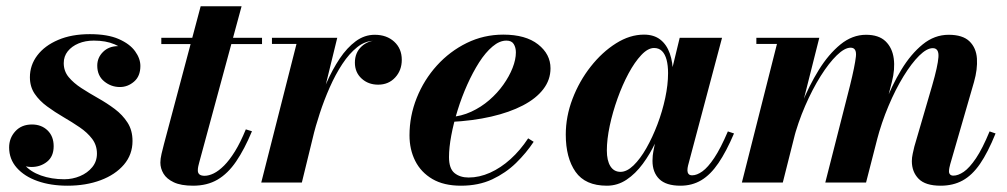

<svg xmlns="http://www.w3.org/2000/svg" viewBox="-20 -580 3200 610"><path d="M194.5 10Q141 10 99.2 -4.8Q57.5 -19.5 33.2 -47Q9 -74.5 9 -111.5Q9 -141.5 28.8 -163Q48.5 -184.5 81.5 -184.5Q111.5 -184.5 131 -165.8Q150.5 -147 150.5 -115.5Q150.5 -83 129.5 -66.2Q108.5 -49.5 80 -49.5Q61 -49.5 45 -57.8Q29 -66 19.5 -80Q10 -94 10 -111.5H37Q37 -80 56.8 -57.2Q76.5 -34.5 110 -22.5Q143.5 -10.5 184 -10.5Q210.5 -10.5 234.2 -20.5Q258 -30.5 273 -48.8Q288 -67 288 -92Q288 -118.5 272.8 -138.8Q257.5 -159 233.2 -175.5Q209 -192 181.5 -208Q154 -224 129.8 -241.8Q105.5 -259.5 90.2 -282Q75 -304.5 75 -334.5Q75 -373 98.5 -404Q122 -435 164.8 -453.2Q207.5 -471.5 265.5 -471.5Q322 -471.5 357.2 -456Q392.5 -440.5 409.2 -417.2Q426 -394 426 -370.5Q426 -338 406 -320.8Q386 -303.5 361 -303.5Q333 -303.5 311 -321.5Q289 -339.5 289 -371.5Q289 -397 307.5 -415.2Q326 -433.5 356 -433.5Q382.5 -433.5 403.8 -416Q425 -398.5 425 -370.5H401.5Q401.5 -390.5 386.5 -409Q371.5 -427.5 344 -439.2Q316.5 -451 278 -451Q251 -451 229.5 -442Q208 -433 195.2 -417Q182.5 -401 182.5 -379.5Q182.5 -354 198.2 -335Q214 -316 238.8 -300Q263.5 -284 291.5 -268.2Q319.5 -252.5 344.5 -233.8Q369.5 -215 385.2 -190.5Q401 -166 401 -132Q401 -89 373.8 -57Q346.5 -25 299.8 -7.5Q253 10 194.5 10Z M593.5 10Q555 10 532.2 -0.8Q509.5 -11.5 499.5 -28.2Q489.5 -45 489.5 -63.5Q489.5 -75 493.2 -91.2Q497 -107.5 501 -122.5L617.5 -560H747.5L613 -64Q611.5 -58.5 610 -52Q608.5 -45.5 608.5 -38.5Q608.5 -21.5 630 -21.5Q643.5 -21.5 659.2 -29.2Q675 -37 692 -54Q709 -71 726.5 -99.2Q744 -127.5 761 -169L780.5 -163Q756.5 -105.5 730.2 -67Q704 -28.5 671 -9.2Q638 10 593.5 10ZM492.5 -440V-460H812.5V-440Z M810 0 922 -440.5H844V-460H1051.5L939 0ZM962 -143Q971 -183.5 984.8 -228.5Q998.5 -273.5 1017.2 -316.2Q1036 -359 1059.2 -393.8Q1082.5 -428.5 1110.2 -449Q1138 -469.5 1170.5 -469.5Q1208.5 -469.5 1232.5 -447.5Q1256.5 -425.5 1256.5 -390Q1256.5 -356.5 1235.5 -333.8Q1214.5 -311 1181.5 -311Q1150 -311 1128.8 -330.5Q1107.5 -350 1107.5 -381Q1107.5 -412.5 1128.5 -432.2Q1149.5 -452 1182.5 -452Q1214 -452 1234.8 -436Q1255.5 -420 1255.5 -390L1236 -390.5Q1236 -418 1218.2 -434.2Q1200.5 -450.5 1170 -450.5Q1140.5 -450.5 1115 -430.2Q1089.5 -410 1067.5 -376.5Q1045.5 -343 1027.5 -302.2Q1009.5 -261.5 996 -220Q982.5 -178.5 973.5 -143Z M1444.5 10Q1390 10 1353.8 -11.2Q1317.5 -32.5 1299.2 -68.8Q1281 -105 1281 -150Q1281 -211.5 1304 -269Q1327 -326.5 1368 -371.8Q1409 -417 1463 -443.5Q1517 -470 1579 -470Q1650 -470 1689.5 -439Q1729 -408 1729 -363Q1729 -326.5 1706.2 -296.8Q1683.5 -267 1641.2 -245Q1599 -223 1540.5 -209.5Q1482 -196 1410 -192.5V-208Q1445.5 -210.5 1477 -225Q1508.5 -239.5 1534.5 -262Q1560.5 -284.5 1579.2 -311Q1598 -337.5 1608.5 -364.2Q1619 -391 1619 -413.5Q1619 -429 1612.2 -440Q1605.5 -451 1589 -451Q1567 -451 1544.8 -432.2Q1522.5 -413.5 1502.2 -381.8Q1482 -350 1464.5 -311Q1447 -272 1434 -230.2Q1421 -188.5 1413.8 -149.8Q1406.5 -111 1406.5 -81Q1406.5 -44.5 1424 -30.2Q1441.5 -16 1469 -16Q1502.5 -16 1536.8 -31.2Q1571 -46.5 1602 -74.5Q1633 -102.5 1658 -140.5L1675.5 -129.5Q1652 -94 1619.5 -62.2Q1587 -30.5 1543.8 -10.2Q1500.5 10 1444.5 10Z M1908 10Q1839.5 10 1808.5 -34.2Q1777.5 -78.5 1777.5 -152.5Q1777.5 -210 1799 -266.2Q1820.5 -322.5 1856.8 -368.5Q1893 -414.5 1937 -442.2Q1981 -470 2026 -470Q2057.5 -470 2077.8 -454.2Q2098 -438.5 2108 -410.2Q2118 -382 2118 -344.5Q2118 -319.5 2111.8 -283.8Q2105.5 -248 2093.5 -208Q2081.5 -168 2063.5 -129.5Q2045.5 -91 2022.2 -59.5Q1999 -28 1970.5 -9Q1942 10 1908 10ZM1951.5 -34Q1971.5 -34 1992.8 -54.5Q2014 -75 2033.5 -109.2Q2053 -143.5 2068.8 -185Q2084.5 -226.5 2093.5 -268.8Q2102.5 -311 2102.5 -347.5Q2102.5 -372 2097.8 -390Q2093 -408 2083.2 -417.8Q2073.5 -427.5 2058 -427.5Q2038.5 -427.5 2017.5 -405.2Q1996.5 -383 1977 -346.8Q1957.5 -310.5 1942 -267.2Q1926.5 -224 1917.2 -180.5Q1908 -137 1908 -102Q1908 -70 1919.2 -52Q1930.5 -34 1951.5 -34ZM2142 10Q2096 10 2074.5 -11.2Q2053 -32.5 2053 -69Q2053 -78.5 2053.8 -85.5Q2054.5 -92.5 2055.5 -97.5L2070.5 -175L2096.5 -254.5L2110.5 -340.5L2139.5 -460H2274L2166 -54Q2164 -46 2164 -38.5Q2164 -32 2167.5 -27.5Q2171 -23 2179 -23Q2194 -23 2211.5 -35.5Q2229 -48 2249.2 -78.2Q2269.5 -108.5 2292.5 -162.5L2312 -156Q2287.5 -98.5 2262.5 -61.8Q2237.5 -25 2208.2 -7.5Q2179 10 2142 10Z M2968.5 10Q2920 10 2898.5 -12Q2877 -34 2877 -68Q2877 -79 2879.8 -91.8Q2882.5 -104.5 2885 -114.5L2941.5 -308Q2959.5 -370 2961.5 -398.5Q2963.5 -427 2943.5 -427Q2924.5 -427 2900.2 -403Q2876 -379 2850.5 -337.5Q2825 -296 2802.8 -243.2Q2780.5 -190.5 2765.5 -133H2753.5Q2768.5 -190.5 2791 -249.8Q2813.5 -309 2843.8 -358.8Q2874 -408.5 2911.5 -439Q2949 -469.5 2994 -469.5Q3038.5 -469.5 3060 -448.8Q3081.5 -428 3083.8 -394Q3086 -360 3074.5 -319.5L2999 -58.5Q2997.5 -53 2996.2 -46.8Q2995 -40.5 2995 -35.5Q2995 -29.5 2998.5 -25.8Q3002 -22 3009 -22Q3024 -22 3042 -34.2Q3060 -46.5 3080.8 -77.2Q3101.5 -108 3124 -162.5L3143 -156Q3118.5 -95.5 3093.5 -59.2Q3068.5 -23 3038.2 -6.5Q3008 10 2968.5 10ZM2337 0 2448.5 -440.5H2383V-460H2583L2467 0ZM2602 0 2680.5 -308Q2696 -371 2699.2 -399.8Q2702.5 -428.5 2682.5 -428.5Q2663.5 -428.5 2638.5 -404.2Q2613.5 -380 2587.2 -338.2Q2561 -296.5 2538 -243.5Q2515 -190.5 2500 -133H2488Q2503 -190 2526.8 -249Q2550.5 -308 2581.5 -358Q2612.5 -408 2650.2 -438.8Q2688 -469.5 2731.5 -469.5Q2772 -469.5 2793.5 -448.8Q2815 -428 2819.5 -394Q2824 -360 2813.5 -319.5L2731.5 0Z"/></svg>

Font: Bodoni Moda
Style: Bold Italic
Weight: 700
Italic angle: -13°
Version: Version 2.004